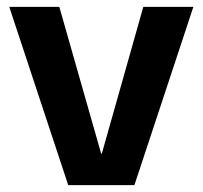

<svg xmlns="http://www.w3.org/2000/svg" viewBox="-20 -540 591 560"><path d="M179 0 7 -520H153L275 -92H277L398 -520H544L372 0Z"/></svg>

Font: M PLUS 2 Thin
Style: Bold
Weight: 700
Version: Version 1.001